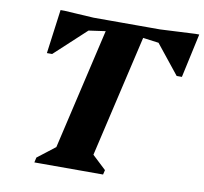

<svg xmlns="http://www.w3.org/2000/svg" viewBox="-78 -782 923 867"><g transform="rotate(10 383.5 -349.0)"><path d="M134 0 139 -23 271 -125 209 -39 360 -690H532L381 -39L342 -126L454 -21L449 0ZM104 -496 131 -698H149L284 -690L290 -646L128 -496ZM160 -613 178 -690H418L408 -648ZM731 -611 467 -646 477 -690H750ZM699 -496 579 -646 589 -690 749 -698H767L723 -496Z"/></g></svg>

Font: Platypi Light
Style: Bold Italic
Weight: 700
Italic angle: -13°
Version: Version 1.200